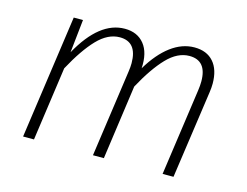

<svg xmlns="http://www.w3.org/2000/svg" viewBox="-79 -657 1007 783"><g transform="rotate(15 424.5 -266.0)"><path d="M763 -408Q763 -391 760 -371L707 0H661L713 -367Q716 -388 716 -405Q716 -493 643 -493Q593 -493 548 -446Q503 -399 457 -314L413 0H367L419 -367Q422 -387 422 -403Q422 -493 349 -493Q299 -493 254 -446Q209 -399 162 -312L118 0H72L146 -522H185L170 -382Q253 -532 360 -532Q413 -532 442 -496Q471 -460 467 -394Q507 -461 554.5 -496.5Q602 -532 654 -532Q706 -532 734.5 -499.5Q763 -467 763 -408Z"/></g></svg>

Font: Fira Sans ExtraLight
Style: Italic
Weight: 275
Italic angle: -8°
Designer: Carrois Corporate & Edenspiekermann AG
Foundry: Carrois Corporate GbR & Edenspiekermann AG
Version: Version 4.203